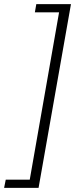

<svg xmlns="http://www.w3.org/2000/svg" viewBox="-89 -755 366 936"><path d="M257 -735 99 161H-69L-61 121H56L199 -695H81L88 -735Z"/></svg>

Font: Archivo SemiExpanded Thin
Style: Italic
Weight: 250
Width: 6
Italic angle: -10°
Designer: Hector Gatti
Foundry: Omnibus-Type
Version: Version 2.001